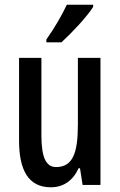

<svg xmlns="http://www.w3.org/2000/svg" viewBox="-20 -786 509 816"><path d="M376 -757V-766H264C243 -721 214 -671 177 -618V-606H241C283 -644 351 -716 376 -757ZM407 -540H311V-256C311 -135 289 -76 218 -76C175 -76 156 -119 156 -210V-540H61V-188C61 -66 99 10 196 10C249 10 290 -18 314 -71H320L331 0H407Z"/></svg>

Font: Noto Sans Myanmar ExtraCondensed Medium
Style: Regular
Weight: 500
Width: 2
Designer: Monotype Design Team
Foundry: Monotype Imaging Inc.
Version: Version 2.107